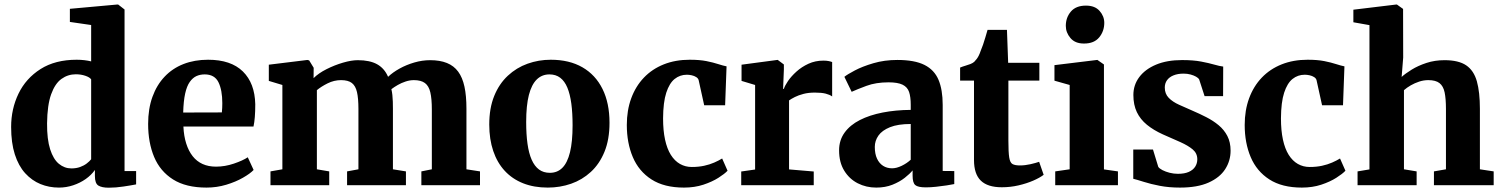

<svg xmlns="http://www.w3.org/2000/svg" viewBox="-20 -840 6810 871"><path d="M247.5 11Q202.5 11 163.5 -5Q124.5 -21 94.2 -54.2Q64 -87.5 47.2 -139.8Q30.5 -192 30.5 -264Q30.5 -346 64 -415.2Q97.5 -484.5 164 -526.8Q230.5 -569 328 -569Q346 -569 362.8 -567Q379.5 -565 393.5 -561.5V-726.5L297 -740.5V-800L512 -819.5H516L545 -797V-64H597.5V-3.5Q575 1 540 6.2Q505 11.5 473.5 11.5Q442 11.5 426.2 1.8Q410.5 -8 410.5 -42V-69Q394.5 -46 369 -28Q343.5 -10 312 0.5Q280.5 11 247.5 11ZM304 -76Q325.5 -76 343 -82.2Q360.5 -88.5 373.2 -98.2Q386 -108 393.5 -117.5V-480Q387 -489.5 367.2 -496.2Q347.5 -503 324 -503Q288 -503 258.8 -482Q229.5 -461 212 -412.2Q194.5 -363.5 193.5 -280.5Q193 -208 207.5 -162.8Q222 -117.5 247.2 -96.8Q272.5 -76 304 -76Z M917 11Q823.5 11 765 -26Q706.5 -63 679.2 -128Q652 -193 652 -277.5Q652 -346.5 671.5 -400.5Q691 -454.5 726.8 -492.2Q762.5 -530 812.5 -549.5Q862.5 -569 924 -569Q1027.5 -569 1081.8 -515.8Q1136 -462.5 1138 -367Q1138 -334 1136 -309.2Q1134 -284.5 1130 -266H812Q814 -222.5 824.8 -188.8Q835.5 -155 854 -131.5Q872.5 -108 899 -96Q925.5 -84 960 -84Q1000.5 -84 1041 -97.8Q1081.5 -111.5 1104 -126.5L1130.5 -69Q1115 -52.5 1082.2 -33.8Q1049.5 -15 1006.5 -2Q963.5 11 917 11ZM811 -329.5 986.5 -330Q987.5 -340 988 -350.8Q988.5 -361.5 988.5 -372Q988.5 -431.5 971 -467Q953.5 -502.5 908.5 -502.5Q888 -502.5 871 -494.8Q854 -487 840.8 -468.2Q827.5 -449.5 820 -415.8Q812.5 -382 811 -329.5Z M1207 0V-62.5L1261 -72V-454.5L1199.5 -473V-546.5L1374.5 -568L1382.5 -566L1403 -532.5L1402.5 -485.5Q1425 -508 1461.2 -526.2Q1497.5 -544.5 1536 -555.8Q1574.5 -567 1603 -567Q1657.5 -567 1690.8 -548.5Q1724 -530 1740.5 -491.5Q1762 -512 1792.8 -529Q1823.5 -546 1859.5 -556.5Q1895.5 -567 1931.5 -567Q1976 -567 2007.5 -554.2Q2039 -541.5 2058.5 -515Q2078 -488.5 2087 -447Q2096 -405.5 2096 -347V-72L2157.5 -62.5V0H1891.5V-62.5L1939 -72V-343Q1939 -391.5 1932.2 -420.8Q1925.5 -450 1907.8 -463.2Q1890 -476.5 1857.5 -476.5Q1839 -476.5 1820 -470.2Q1801 -464 1784.5 -454.5Q1768 -445 1755.5 -435.5Q1758.5 -423 1760 -408.8Q1761.5 -394.5 1762 -379Q1762.5 -363.5 1762.5 -346.5V-72L1821.5 -62.5V0H1554.5V-62.5L1606 -72V-346Q1606 -393.5 1599.5 -422Q1593 -450.5 1576.2 -463.5Q1559.5 -476.5 1527 -476.5Q1495.5 -476.5 1466 -461.8Q1436.5 -447 1417.5 -431V-72L1473.5 -62.5V0Z M2199.5 -275Q2199.5 -349.5 2222 -404.8Q2244.5 -460 2283.8 -496.5Q2323 -533 2373.2 -551Q2423.5 -569 2478.5 -569Q2562.5 -569 2622 -534.8Q2681.5 -500.5 2713.2 -436.5Q2745 -372.5 2745 -283Q2745 -207 2722.2 -151.5Q2699.5 -96 2660.2 -60Q2621 -24 2570.8 -6.5Q2520.5 11 2465 11Q2402.5 11 2353.2 -8.5Q2304 -28 2269.8 -65Q2235.5 -102 2217.5 -155.2Q2199.5 -208.5 2199.5 -275ZM2474.5 -56Q2508.5 -56 2531.2 -78.8Q2554 -101.5 2565.8 -149.5Q2577.5 -197.5 2577.5 -271.5Q2577.5 -327 2571.8 -370Q2566 -413 2553.8 -442.5Q2541.5 -472 2521.5 -487.2Q2501.5 -502.5 2472.5 -502.5Q2438.5 -502.5 2415 -479.5Q2391.5 -456.5 2379.2 -409Q2367 -361.5 2367 -286.5Q2367 -230.5 2373 -187.5Q2379 -144.5 2392 -115.2Q2405 -86 2425.2 -71Q2445.5 -56 2474.5 -56Z M3083 11Q2993 11 2935.5 -26Q2878 -63 2850.8 -127.2Q2823.5 -191.5 2823.5 -273Q2823.5 -339.5 2843.5 -394Q2863.5 -448.5 2901 -487.8Q2938.5 -527 2991.2 -548Q3044 -569 3109 -569Q3153.5 -569 3184.8 -562.8Q3216 -556.5 3238.2 -549.2Q3260.5 -542 3276 -539L3269.5 -362.5H3174.5L3149.5 -476Q3147.5 -484.5 3138.5 -490.2Q3129.5 -496 3117.8 -498.5Q3106 -501 3096 -501Q3064.5 -501 3040.5 -481.8Q3016.5 -462.5 3002.5 -419.5Q2988.5 -376.5 2988 -303Q2988 -248 2997 -206.5Q3006 -165 3023.2 -137.5Q3040.5 -110 3064.8 -96.2Q3089 -82.5 3118 -82.5Q3149 -82.5 3174.2 -88Q3199.5 -93.5 3220 -102.5Q3240.5 -111.5 3256 -121L3280.5 -65.5Q3267.5 -51.5 3239.2 -33.5Q3211 -15.5 3171 -2.2Q3131 11 3083 11Z M3342.5 0V-62L3405.5 -71V-454.5L3344 -473V-546.5L3505.5 -568H3508.5L3536 -547.5V-524.5L3532.5 -437H3536Q3540.5 -451.5 3555 -472.8Q3569.5 -494 3593 -515.2Q3616.5 -536.5 3647.5 -550.8Q3678.5 -565 3715 -565Q3729 -565 3739 -563Q3749 -561 3755 -558.5V-402.5Q3744 -410.5 3725.8 -415.2Q3707.5 -420 3676.5 -420Q3647.5 -420 3624.8 -414Q3602 -408 3585.8 -399.8Q3569.5 -391.5 3559.5 -384.5V-71.5L3671.5 -62V0Z M3955 11Q3909.5 11 3871.2 -8.5Q3833 -28 3809.8 -65.8Q3786.5 -103.5 3786.5 -158Q3786.5 -204 3811.5 -238.5Q3836.5 -273 3880.8 -295.5Q3925 -318 3984 -329.5Q4043 -341 4111.5 -341.5V-364.5Q4111.5 -400.5 4104 -422.8Q4096.5 -445 4074.5 -455.8Q4052.5 -466.5 4011 -466.5Q3953.5 -466.5 3910.5 -450.5Q3867.5 -434.5 3843.5 -423.5L3810.5 -491.5Q3823 -502 3857.5 -520.2Q3892 -538.5 3942 -553.2Q3992 -568 4051 -568Q4129 -568 4173.8 -545.5Q4218.5 -523 4237.5 -478Q4256.5 -433 4256.5 -364V-64.5L4309 -64V-5Q4297.5 -2.5 4275 1Q4252.5 4.5 4227 7.2Q4201.5 10 4180.5 10Q4144 10 4132 -0.5Q4120 -11 4120 -42.5V-67Q4107.5 -51.5 4084.2 -33.2Q4061 -15 4028.5 -2Q3996 11 3955 11ZM4027 -76.5Q4047 -76.5 4070.8 -88Q4094.5 -99.5 4111.5 -115.5V-277.5Q4053.5 -277.5 4017.5 -263Q3981.5 -248.5 3965 -225Q3948.5 -201.5 3948.5 -173.5Q3948.5 -142 3958.5 -120.5Q3968.5 -99 3986 -87.8Q4003.5 -76.5 4027 -76.5Z M4524.5 9.5Q4460.5 9.5 4429.5 -20.5Q4398.5 -50.5 4398.5 -114V-474.5H4335.5V-533.5Q4347.5 -538.5 4359.8 -542Q4372 -545.5 4382.2 -549.5Q4392.5 -553.5 4399.5 -559.5Q4406 -566 4411 -572.8Q4416 -579.5 4420.2 -588Q4424.5 -596.5 4428.5 -608.5Q4434 -621 4439.5 -637.2Q4445 -653.5 4450.2 -671Q4455.5 -688.5 4460 -704.5H4548L4553.5 -555H4695V-474.5H4554.5V-202Q4554.5 -150 4558.2 -126Q4562 -102 4573.2 -95.8Q4584.5 -89.5 4606.5 -89.5Q4630 -89.5 4654.2 -95Q4678.5 -100.5 4694 -106L4714.5 -47Q4697 -33.5 4667 -20.5Q4637 -7.5 4600.2 1Q4563.5 9.5 4524.5 9.5Z M4767 0V-62.5L4832.5 -72V-454.5L4763.5 -474V-544.5L4956.5 -568H4958.5L4988 -547.5V-71.5L5051.5 -62.5V0ZM4897 -642.5Q4857 -642.5 4836 -667.5Q4815 -692.5 4815 -722.5Q4815 -760.5 4838 -787.5Q4861 -814.5 4906 -814.5H4907Q4947 -814.5 4968.2 -790.5Q4989.5 -766.5 4989.5 -736.5Q4989.5 -698.5 4966.5 -670.5Q4943.5 -642.5 4898 -642.5Z M5333 11Q5283 11 5241.5 3Q5200 -5 5169.5 -14.8Q5139 -24.5 5121 -29V-161.5H5210.5L5234.5 -83Q5239.5 -75.5 5253.5 -68.2Q5267.5 -61 5286 -56.2Q5304.5 -51.5 5323.5 -51.5Q5353.5 -51.5 5373 -60.2Q5392.5 -69 5402 -84Q5411.5 -99 5411.5 -117.5Q5411.5 -144.5 5390.8 -162Q5370 -179.5 5335 -195.2Q5300 -211 5255 -230.5Q5213 -249.5 5183 -274Q5153 -298.5 5137.2 -331.5Q5121.5 -364.5 5121.5 -409Q5121.5 -454.5 5148.2 -490.2Q5175 -526 5224.5 -546.8Q5274 -567.5 5342.5 -567.5Q5393 -567.5 5428.5 -560.8Q5464 -554 5488.2 -547Q5512.5 -540 5529 -538L5528.5 -404H5444.5L5420 -479.5Q5416 -486.5 5405.8 -492.2Q5395.5 -498 5381 -502Q5366.5 -506 5349 -506Q5323 -506 5303.8 -498.2Q5284.5 -490.5 5274.2 -476.2Q5264 -462 5264 -443Q5264 -414.5 5281.8 -396.2Q5299.5 -378 5328.8 -364.8Q5358 -351.5 5390.5 -337.5Q5422 -324 5452.8 -308.2Q5483.5 -292.5 5508.2 -272Q5533 -251.5 5547.8 -223.2Q5562.5 -195 5562.5 -156.5Q5562.5 -110.5 5538 -72.5Q5513.5 -34.5 5462.8 -11.8Q5412 11 5333 11Z M5886 11Q5796 11 5738.5 -26Q5681 -63 5653.8 -127.2Q5626.5 -191.5 5626.5 -273Q5626.5 -339.5 5646.5 -394Q5666.5 -448.5 5704 -487.8Q5741.5 -527 5794.2 -548Q5847 -569 5912 -569Q5956.5 -569 5987.8 -562.8Q6019 -556.5 6041.2 -549.2Q6063.5 -542 6079 -539L6072.5 -362.5H5977.5L5952.5 -476Q5950.5 -484.5 5941.5 -490.2Q5932.5 -496 5920.8 -498.5Q5909 -501 5899 -501Q5867.5 -501 5843.5 -481.8Q5819.5 -462.5 5805.5 -419.5Q5791.5 -376.5 5791 -303Q5791 -248 5800 -206.5Q5809 -165 5826.2 -137.5Q5843.5 -110 5867.8 -96.2Q5892 -82.5 5921 -82.5Q5952 -82.5 5977.2 -88Q6002.5 -93.5 6023 -102.5Q6043.5 -111.5 6059 -121L6083.5 -65.5Q6070.5 -51.5 6042.2 -33.5Q6014 -15.5 5974 -2.2Q5934 11 5886 11Z M6192.5 -71.5V-726L6119.5 -739V-796L6314 -819.5H6317L6345 -799.5L6345.5 -579L6338.5 -491Q6355.5 -506.5 6384.2 -524.2Q6413 -542 6451 -554.5Q6489 -567 6533 -567Q6597 -567 6631.5 -543.5Q6666 -520 6679.8 -471Q6693.5 -422 6693.5 -346.5V-72L6756 -62.5V0H6485V-62.5L6539.5 -72V-346Q6539.5 -392 6533.5 -420.8Q6527.5 -449.5 6510.2 -463Q6493 -476.5 6459.5 -476.5Q6438.5 -476.5 6418 -469.8Q6397.5 -463 6379.8 -452.8Q6362 -442.5 6349 -431V-72L6406.5 -62.5V0H6138.5V-62.5Z"/></svg>

Font: Merriweather 20pt ExtraBold
Style: Regular
Weight: 800
Version: Version 2.100